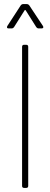

<svg xmlns="http://www.w3.org/2000/svg" viewBox="-20 -919 246 939"><path d="M88 -10V-690Q88 -700 98 -700H108Q118 -700 118 -690V-10Q118 0 108 0H98Q88 0 88 -10ZM16 -792 81 -892Q86 -899 93 -899H111Q118 -899 123 -893L190 -792L192 -787Q192 -780 183 -780H169Q162 -780 157 -787L106 -868Q105 -870 103 -870Q101 -870 100 -868L49 -787Q44 -780 37 -780H22Q16 -780 14.5 -783.5Q13 -787 16 -792Z"/></svg>

Font: Barlow Condensed Thin
Style: Regular
Weight: 250
Width: 3
Designer: Jeremy Tribby
Foundry: Tribby Type
Version: Version 1.408